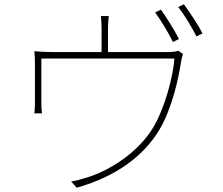

<svg xmlns="http://www.w3.org/2000/svg" viewBox="-20 -849 1040 896"><path d="M731 -804 704 -791C731 -754 768 -693 787 -653L815 -667C793 -711 756 -769 731 -804ZM838 -829 812 -816C841 -779 874 -724 897 -679L925 -693C905 -732 865 -793 838 -829ZM834 -597 812 -612C804 -609 791 -606 758 -606H484V-716C484 -729 485 -755 488 -774H451C453 -755 454 -729 454 -716V-606H225C193 -606 164 -608 140 -610C143 -590 143 -562 143 -542C143 -510 143 -395 143 -364C143 -352 142 -330 140 -320H176C174 -331 173 -352 173 -365C173 -395 173 -528 173 -576H794C788 -494 751 -347 693 -251C627 -142 496 -52 377 -18C355 -11 333 -5 312 -2L338 27C526 -26 651 -124 721 -239C783 -339 815 -492 824 -556C827 -574 831 -590 834 -597Z"/></svg>

Font: Harano Aji Gothic K1 ExtraLight
Style: Regular
Weight: 250
Foundry: Masamichi Hosoda
Version: HaranoAjiGothicK1-ExtraLight version 20230610;ttx 4.39.4